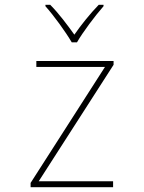

<svg xmlns="http://www.w3.org/2000/svg" viewBox="-20 -783 603 803"><path d="M280 -606H302C326 -648 377 -716 413 -757V-763H393C356 -725 318 -677 291 -638C263 -677 226 -727 190 -763H170V-757C205 -718 255 -649 280 -606ZM108 0H453V-25H142L455 -512V-528H132V-503H419L108 -18Z"/></svg>

Font: Noto Sans Mono SemiCondensed Thin
Style: Regular
Weight: 100
Width: 4
Designer: Monotype Design Team
Foundry: Monotype Imaging Inc.
Version: Version 2.014